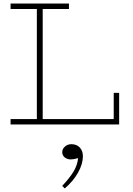

<svg xmlns="http://www.w3.org/2000/svg" viewBox="-20 -706 755 1089"><path d="M625 -179.2H655.8V0H40V-30.8H189V-654.8H40V-686H371.1V-654.8H222.2V-30.8H625ZM384.8 111.8Q414.6 111.8 432.4 130.6Q450.2 149.4 450.2 180.2Q450.2 224.1 422.6 273.2Q395 322.3 347.2 362.8L333 348.1Q374 304.7 396.5 268.3Q418.9 231.9 422.9 190.9Q398.9 198.2 380.9 198.2Q361.8 198.2 347.4 187Q333 175.8 333 157.2Q333 138.7 348.4 125.2Q363.8 111.8 384.8 111.8Z"/></svg>

Font: BioRhyme ExtraLight
Style: Regular
Weight: 275
Designer: Aoife Mooney
Foundry: Aoife Mooney Type
Version: Version 1.500;PS 001.500;hotconv 1.0.88;makeotf.lib2.5.64775